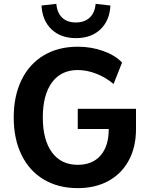

<svg xmlns="http://www.w3.org/2000/svg" viewBox="-20 -974 779 1005"><path d="M204.1 -359.4Q204.1 -241.5 252 -176.4Q299.8 -111.3 387 -111.3Q463.9 -111.3 506.6 -160.4Q549.3 -209.5 549.3 -298.6H387V-404.5H691.9V-298.6Q691.9 -204.6 654.4 -134.9Q616.9 -65.2 548.3 -27.2Q479.7 10.7 387 10.7Q284.9 10.7 209.2 -34.4Q133.5 -79.6 92.7 -163.2Q51.8 -246.8 51.8 -359.4Q51.8 -471.9 92.7 -555.5Q133.5 -639.2 209.2 -684.3Q284.9 -729.5 387 -729.5Q458 -729.5 520.6 -707Q583.3 -684.6 618.9 -646.5L574.5 -534.4Q533.2 -569.1 483.9 -588.3Q434.6 -607.4 387 -607.4Q299.8 -607.4 252 -542.4Q204.1 -477.3 204.1 -359.4ZM197.3 -945.1 274.9 -953.9Q278.8 -907.2 305.2 -881.8Q331.5 -856.4 377 -856.4Q422.4 -856.4 449.5 -881.8Q476.6 -907.2 480.5 -953.9L558.1 -945.1Q553.7 -865.5 505.2 -819.9Q456.8 -774.4 377.7 -774.4Q298.6 -774.4 250.1 -819.9Q201.7 -865.5 197.3 -945.1Z"/></svg>

Font: Min Sans VF VF
Style: Regular
Weight: 400
Designer: Jinseong-Kim, NotoSansCJK, Nunito
Foundry: Jinseong-Kim
Version: Version 1.420;Glyphs 3.1.2 (3151)